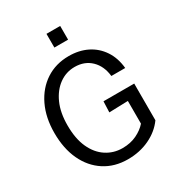

<svg xmlns="http://www.w3.org/2000/svg" viewBox="-210 -1023 1071 1164"><g transform="rotate(-30 325.0 -441.0)"><path d="M343 12Q250 12 180.5 -33Q111 -78 73 -159Q35 -240 35 -349Q35 -456 74 -537.5Q113 -619 182.5 -664.5Q252 -710 343 -710Q415 -710 471 -682Q527 -654 562 -601.5Q597 -549 604 -476H507Q499 -549 454.5 -592Q410 -635 341 -635Q281 -635 232.5 -600Q184 -565 155.5 -501.5Q127 -438 127 -349Q127 -256 156 -192.5Q185 -129 235.5 -96Q286 -63 348 -63Q404 -63 447.5 -84Q491 -105 518 -136V-295L386 -291L389 -367H604V-110Q563 -53 494.5 -20.5Q426 12 343 12ZM294 -798V-894H390V-798Z"/></g></svg>

Font: Azeret Mono Thin Light
Style: Regular
Weight: 300
Version: Version 1.002